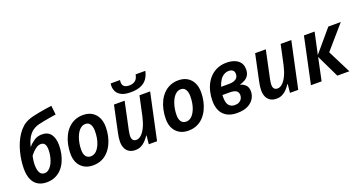

<svg xmlns="http://www.w3.org/2000/svg" viewBox="-42 -1439 3969 2115"><g transform="rotate(-20 1942.0 -381.5)"><path d="M238 10Q180 10 137.5 -15Q95 -40 72.5 -90.5Q50 -141 50 -218Q50 -262 56.5 -311Q63 -360 75.5 -409Q88 -458 107.5 -504.5Q127 -551 153.5 -591Q180 -631 213.5 -661Q247 -691 288 -707Q311 -717 346 -725.5Q381 -734 421.5 -741.5Q462 -749 501 -755Q540 -761 572 -765L584 -659Q555 -655 517 -648.5Q479 -642 441 -635Q403 -628 376 -621Q333 -610 300 -586Q267 -562 243.5 -522Q220 -482 204 -420L207 -419Q233 -451 273 -478Q313 -505 365 -505Q435 -505 469.5 -458Q504 -411 504 -328Q504 -279 494 -230Q484 -181 463.5 -137.5Q443 -94 411.5 -61Q380 -28 336.5 -9Q293 10 238 10ZM250 -93Q275 -93 294.5 -107Q314 -121 330 -144.5Q346 -168 356.5 -198Q367 -228 372.5 -259.5Q378 -291 378 -321Q378 -365 363.5 -387Q349 -409 318 -409Q292 -409 267.5 -393.5Q243 -378 222.5 -356.5Q202 -335 189 -316Q184 -292 180.5 -265Q177 -238 177 -214Q177 -177 184.5 -150Q192 -123 208 -108Q224 -93 250 -93Z M782 9Q694 9 641.5 -46Q589 -101 589 -196Q589 -251 600 -303Q611 -355 633 -400Q655 -445 688 -479Q721 -513 765 -532Q809 -551 863 -551Q923 -551 966 -525.5Q1009 -500 1032.5 -453.5Q1056 -407 1056 -341Q1056 -289 1045 -237.5Q1034 -186 1012 -141.5Q990 -97 957.5 -63Q925 -29 881 -10Q837 9 782 9ZM793 -93Q817 -93 838 -105.5Q859 -118 875.5 -141Q892 -164 904.5 -195.5Q917 -227 923 -264.5Q929 -302 929 -344Q929 -372 921.5 -396Q914 -420 898 -434.5Q882 -449 854 -449Q828 -449 805.5 -434Q783 -419 766.5 -393.5Q750 -368 738.5 -335.5Q727 -303 721 -267Q715 -231 715 -196Q715 -146 735 -119.5Q755 -93 793 -93Z M1446 -606Q1378 -606 1339.5 -625.5Q1301 -645 1284.5 -676.5Q1268 -708 1268 -744Q1268 -752 1269 -760Q1270 -768 1271 -773H1380Q1379 -765 1378.5 -759.5Q1378 -754 1378 -747Q1378 -715 1397.5 -698.5Q1417 -682 1456 -682Q1498 -682 1525.5 -701.5Q1553 -721 1563 -773H1677Q1666 -722 1640 -684.5Q1614 -647 1567 -626.5Q1520 -606 1446 -606ZM1277 10Q1235 10 1206 -7.5Q1177 -25 1162 -57.5Q1147 -90 1147 -135Q1147 -156 1150.5 -182Q1154 -208 1160 -235L1225 -542H1350L1281 -216Q1278 -198 1275.5 -182Q1273 -166 1273 -154Q1273 -124 1286 -108Q1299 -92 1326 -92Q1356 -92 1384.5 -118.5Q1413 -145 1436.5 -195Q1460 -245 1475 -314L1524 -542H1649L1533 0H1436L1446 -100H1442Q1423 -71 1399 -45.5Q1375 -20 1345 -5Q1315 10 1277 10Z M1900 9Q1812 9 1759.5 -46Q1707 -101 1707 -196Q1707 -251 1718 -303Q1729 -355 1751 -400Q1773 -445 1806 -479Q1839 -513 1883 -532Q1927 -551 1981 -551Q2041 -551 2084 -525.5Q2127 -500 2150.5 -453.5Q2174 -407 2174 -341Q2174 -289 2163 -237.5Q2152 -186 2130 -141.5Q2108 -97 2075.5 -63Q2043 -29 1999 -10Q1955 9 1900 9ZM1911 -93Q1935 -93 1956 -105.5Q1977 -118 1993.5 -141Q2010 -164 2022.5 -195.5Q2035 -227 2041 -264.5Q2047 -302 2047 -344Q2047 -372 2039.5 -396Q2032 -420 2016 -434.5Q2000 -449 1972 -449Q1946 -449 1923.5 -434Q1901 -419 1884.5 -393.5Q1868 -368 1856.5 -335.5Q1845 -303 1839 -267Q1833 -231 1833 -196Q1833 -146 1853 -119.5Q1873 -93 1911 -93Z M2470 10Q2401 10 2353.5 -16Q2306 -42 2282 -91Q2258 -140 2258 -208Q2258 -263 2270 -314.5Q2282 -366 2305.5 -409Q2329 -452 2363.5 -484Q2398 -516 2443.5 -534Q2489 -552 2545 -552Q2600 -552 2641 -535.5Q2682 -519 2704 -488Q2726 -457 2726 -410Q2726 -370 2710.5 -343Q2695 -316 2668 -300Q2641 -284 2607 -275V-272Q2643 -262 2668 -236.5Q2693 -211 2693 -163Q2693 -120 2670 -80.5Q2647 -41 2598 -15.5Q2549 10 2470 10ZM2475 -81Q2506 -81 2526.5 -92Q2547 -103 2558 -122Q2569 -141 2569 -164Q2569 -199 2545 -215.5Q2521 -232 2468 -232H2384Q2383 -226 2383 -218Q2383 -210 2383 -202Q2383 -137 2408.5 -109Q2434 -81 2475 -81ZM2493 -322Q2526 -322 2550.5 -330Q2575 -338 2589 -355.5Q2603 -373 2603 -402Q2603 -427 2586.5 -442.5Q2570 -458 2539 -458Q2508 -458 2481 -442Q2454 -426 2434 -395Q2414 -364 2401 -322Z M2932 10Q2890 10 2861 -7.5Q2832 -25 2817 -57.5Q2802 -90 2802 -135Q2802 -156 2805.5 -182Q2809 -208 2815 -235L2880 -542H3005L2936 -216Q2933 -198 2930.5 -182Q2928 -166 2928 -154Q2928 -124 2941 -108Q2954 -92 2981 -92Q3011 -92 3039.5 -118.5Q3068 -145 3091.5 -195Q3115 -245 3130 -314L3179 -542H3304L3188 0H3091L3101 -100H3097Q3078 -71 3054 -45.5Q3030 -20 3000 -5Q2970 10 2932 10Z M3337 0 3452 -542H3577L3522 -287L3738 -542H3884L3650 -272L3787 0H3646L3518 -266L3462 0Z"/></g></svg>

Font: Noto Sans Display SemiBold
Style: Italic
Weight: 600
Italic angle: -12°
Designer: Monotype Design Team
Foundry: Monotype Imaging Inc.
Version: Version 2.003